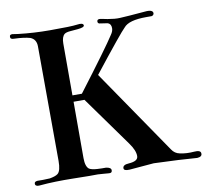

<svg xmlns="http://www.w3.org/2000/svg" viewBox="-81 -828 1006 920"><g transform="rotate(-10 422.0 -368.0)"><path d="M829 -17C829 -28 818 -33 796 -31C772 -29 749 -30 727 -35C711 -38 698 -47 689 -61L407 -473C503 -595 558 -662 572 -675C589 -696 626 -706 682 -706H708C715 -707 719 -711 720 -718C720 -730 708 -736 680 -733C621 -728 581 -725 558 -724C541 -723 521 -725 498 -729C475 -734 463 -736 460 -736C452 -736 448 -732 448 -725C448 -720 451 -716 456 -715L496 -709C507 -705 512 -696 512 -682C512 -672 508 -662 501 -652C478 -616 416 -531 315 -398H269V-650C269 -672 274 -687 284 -695C289 -699 299 -702 314 -703L349 -706C370 -708 381 -712 381 -719C380 -728 370 -731 350 -728C330 -725 286 -724 217 -724C165 -724 114 -727 63 -733L36 -737C27 -737 23 -734 23 -727C22 -718 28 -714 40 -714C75 -713 101 -709 118 -704C137 -697 147 -681 147 -658L149 -100C149 -69 144 -48 133 -39C124 -32 110 -28 93 -25C69 -24 49 -23 33 -24C23 -23 18 -20 18 -13C17 -4 25 1 37 0C91 -5 146 -6 201 -5C267 -4 308 -3 323 -4C344 -3 362 -1 377 0C387 1 392 -3 392 -12C392 -21 384 -27 367 -29C353 -29 339 -29 325 -30C307 -31 294 -34 286 -39C275 -47 269 -65 269 -93V-367H322L497 -123C515 -98 524 -77 524 -58C524 -41 509 -32 478 -30C459 -29 449 -23 449 -12C449 -3 457 1 477 0L596 -10C686 -7 756 -3 806 1C822 0 830 -6 829 -17Z"/></g></svg>

Font: GFS Fleischman
Style: Regular
Weight: 400
Designer: George Matthiopoulos
Foundry: George Matthiopoulos
Version: Version 1.0